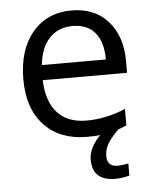

<svg xmlns="http://www.w3.org/2000/svg" viewBox="-53 -590 667 837"><g transform="rotate(-5 280.5 -171.0)"><path d="M312 10Q193 10 124.5 -62.5Q56 -135 56 -263Q56 -393 120 -469Q184 -545 291 -545Q392 -545 450.5 -479Q509 -413 509 -304V-253H140Q143 -159 188 -110Q233 -61 315 -61Q401 -61 486 -97V-25Q443 -6 404.5 2Q366 10 312 10ZM290 -477Q226 -477 187.5 -435Q149 -393 142 -319H422Q422 -396 388 -436.5Q354 -477 290 -477ZM387 101Q387 147 433 147Q453 147 480 141V194Q448 203 419 203Q318 203 318 111Q318 77 339 44Q360 11 395 -15H454Q421 17 404 43.5Q387 70 387 101Z"/></g></svg>

Font: Stephens Clock
Style: Regular
Weight: 400
Designer: Peter Wiegel (catfonts.de) with slight modifications by DT1.org
Version: Version 0.9.1